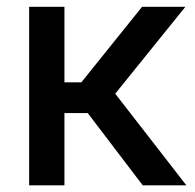

<svg xmlns="http://www.w3.org/2000/svg" viewBox="-20 -556 585 576"><path d="M67.4 0V-535.6H173.3V-309.1H224.1L406.2 -535.6H536.1L325.7 -274.9L539.1 0H408.2L243.2 -216.8H173.3V0Z"/></svg>

Font: Inter 20pt Medium
Style: Regular
Weight: 500
Version: Version 4.001;git-66647c0bb